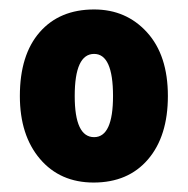

<svg xmlns="http://www.w3.org/2000/svg" viewBox="-20 -742 397 406"><path d="M335 -539Q335 -454 293 -405Q251 -356 178 -356Q107 -356 64.5 -406Q22 -456 22 -539Q22 -626 64 -674Q106 -722 179 -722Q247 -722 291 -673.5Q335 -625 335 -539ZM138 -539Q138 -452 179 -452Q219 -452 219 -539Q219 -628 179 -628Q138 -628 138 -539Z"/></svg>

Font: Noto Sans Myanmar Condensed Black
Style: Regular
Weight: 900
Width: 3
Designer: Monotype Design Team
Foundry: Monotype Imaging Inc.
Version: Version 2.107; ttfautohint (v1.8.4.7-5d5b)